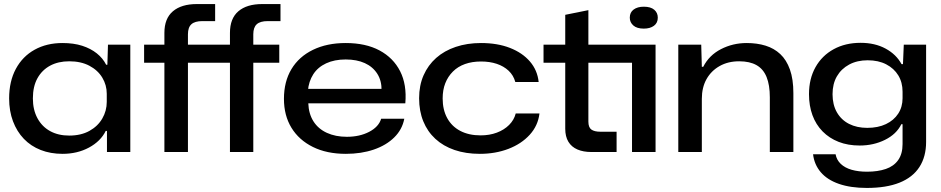

<svg xmlns="http://www.w3.org/2000/svg" viewBox="-20 -749 4638 946"><path d="M288 9Q229 9 180.5 -10Q132 -29 97.5 -65Q63 -101 44 -151.5Q25 -202 25 -264Q25 -348 58 -409.5Q91 -471 150.5 -504Q210 -537 288 -537Q343 -537 385 -523.5Q427 -510 457 -486Q487 -462 503 -430H509L512 -529H622V0H507V-104H501Q476 -53 418.5 -22Q361 9 288 9ZM321 -81Q379 -81 420.5 -104Q462 -127 484 -165Q506 -203 506 -247V-287Q506 -330 484 -366.5Q462 -403 420.5 -425Q379 -447 321 -447Q267 -447 227 -425.5Q187 -404 164.5 -363.5Q142 -323 142 -264Q142 -208 164.5 -166.5Q187 -125 227 -103Q267 -81 321 -81Z M790 0V-440H690V-529H790V-587Q790 -658 832 -693.5Q874 -729 950 -729H1040V-645H977Q940 -645 923 -629.5Q906 -614 906 -580V-529H1113V-587Q1113 -658 1154.5 -693.5Q1196 -729 1272 -729H1362V-645H1299Q1262 -645 1245 -629.5Q1228 -614 1228 -580V-529H1356V-440H1228V0H1113V-440H906V0Z M1684 9Q1590 9 1521.5 -25Q1453 -59 1416 -119.5Q1379 -180 1379 -262Q1379 -347 1416 -408.5Q1453 -470 1522 -503.5Q1591 -537 1683 -537Q1782 -537 1850 -500.5Q1918 -464 1951.5 -398Q1985 -332 1977 -240H1499Q1501 -188 1524.5 -151Q1548 -114 1590.5 -94.5Q1633 -75 1689 -75Q1752 -75 1799 -99.5Q1846 -124 1858 -164H1972Q1962 -111 1922.5 -72Q1883 -33 1821.5 -12Q1760 9 1684 9ZM1497 -301 1491 -311H1868L1860 -302Q1861 -351 1839 -385.5Q1817 -420 1777.5 -438Q1738 -456 1683 -456Q1628 -456 1587 -437Q1546 -418 1523.5 -383Q1501 -348 1497 -301Z M2344 9Q2275 9 2219.5 -10Q2164 -29 2125 -65Q2086 -101 2065.5 -151.5Q2045 -202 2045 -265Q2045 -328 2067 -378Q2089 -428 2129 -463.5Q2169 -499 2225.5 -518Q2282 -537 2350 -537Q2431 -537 2492.5 -513Q2554 -489 2591 -446Q2628 -403 2634 -345H2519Q2510 -378 2486 -400.5Q2462 -423 2427.5 -434.5Q2393 -446 2350 -446Q2306 -446 2271 -433.5Q2236 -421 2211.5 -396.5Q2187 -372 2174 -339Q2161 -306 2161 -264Q2161 -208 2183.5 -167Q2206 -126 2248 -104Q2290 -82 2348 -82Q2392 -82 2428 -95.5Q2464 -109 2488.5 -133.5Q2513 -158 2521 -190H2638Q2631 -130 2590 -85Q2549 -40 2485 -15.5Q2421 9 2344 9Z M2894 0Q2854 0 2825 -12.5Q2796 -25 2780.5 -50.5Q2765 -76 2765 -115V-440H2658V-529H2765V-676L2879 -699V-529H3210V0H3094V-440H2879V-150Q2879 -121 2894 -110.5Q2909 -100 2938 -100H3018V0ZM3152 -608Q3118 -608 3100.5 -623.5Q3083 -639 3083 -662Q3083 -688 3102 -702Q3121 -716 3152 -716Q3186 -716 3203.5 -701Q3221 -686 3221 -662Q3221 -636 3202 -622Q3183 -608 3152 -608Z M3322 0V-529H3435L3438 -420H3445Q3474 -477 3532.5 -507Q3591 -537 3659 -537Q3710 -537 3752 -524Q3794 -511 3824.5 -482.5Q3855 -454 3872 -406.5Q3889 -359 3889 -290V0H3773V-270Q3773 -330 3757 -369.5Q3741 -409 3707.5 -428Q3674 -447 3622 -447Q3567 -447 3525.5 -423.5Q3484 -400 3461 -359Q3438 -318 3438 -262V0Z M4251 177Q4171 177 4113.5 157Q4056 137 4024 99.5Q3992 62 3986 11H4097Q4102 39 4122.5 58.5Q4143 78 4176 87.5Q4209 97 4252 97Q4305 97 4344.5 83.5Q4384 70 4405.5 39.5Q4427 9 4427 -39V-137H4421Q4397 -88 4340.5 -60Q4284 -32 4216 -32Q4158 -32 4112 -50Q4066 -68 4033 -101.5Q4000 -135 3983 -181.5Q3966 -228 3966 -285Q3966 -361 3998 -418Q4030 -475 4087.5 -506.5Q4145 -538 4220 -538Q4291 -538 4343.5 -509.5Q4396 -481 4422 -433H4429L4433 -529H4543V-50Q4543 23 4510 74Q4477 125 4412 151Q4347 177 4251 177ZM4253 -119Q4306 -119 4345 -137.5Q4384 -156 4405.5 -189Q4427 -222 4427 -265V-297Q4427 -343 4406 -377.5Q4385 -412 4346.5 -432Q4308 -452 4255 -452Q4203 -452 4164 -431Q4125 -410 4103.5 -373Q4082 -336 4082 -285Q4082 -233 4103.5 -195.5Q4125 -158 4163.5 -138.5Q4202 -119 4253 -119Z"/></svg>

Font: Mona Sans Expanded Medium
Style: Regular
Weight: 500
Width: 7
Designer: Deni Anggara
Foundry: GitHub
Version: Version 2.000